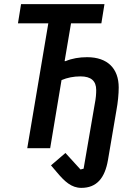

<svg xmlns="http://www.w3.org/2000/svg" viewBox="-20 -718 640 930"><path d="M374 192C449 192 488 144 503 57L544 -184C551 -221 555 -263 555 -294C555 -386 501 -441 402 -441C364 -441 329 -435 298 -422H293L324 -605H471L486 -698H82L67 -605H214L112 0H223L278 -330C306 -342 337 -348 370 -348C421 -348 446 -326 446 -282C446 -265 445 -244 438 -209L385 99L370 103L297 23L227 83L256 117C293 161 326 192 374 192Z"/></svg>

Font: IBM Mono Medium
Style: Italic
Weight: 500
Italic angle: -9°
Monospace: yes
Designer: Mike Abbink, Paul van der Laan, Pieter van Rosmalen
Foundry: Bold Monday
Version: Version 2.3